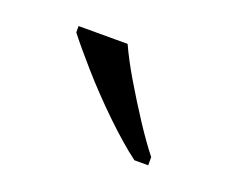

<svg xmlns="http://www.w3.org/2000/svg" viewBox="-45 -829 340 287"><g transform="rotate(20 124.5 -686.0)"><path d="M187 -606Q163 -624 133.5 -652.5Q104 -681 78.5 -710Q53 -739 40 -756V-766H118Q128 -744 144 -717Q160 -690 177 -664Q194 -638 209 -619V-606Z"/></g></svg>

Font: Noto Serif Sinhala Light
Style: Regular
Weight: 300
Designer: Jelle Bosma - Monotype Design Team
Foundry: Monotype Imaging Inc.
Version: Version 2.007; ttfautohint (v1.8.4.7-5d5b)